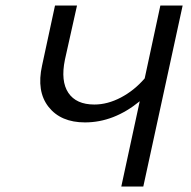

<svg xmlns="http://www.w3.org/2000/svg" viewBox="-20 -678 694 698"><path d="M563 -658H644L501 0H421L488 -310Q394 -233 289 -233Q201 -233 156.5 -289.5Q112 -346 133 -440L180 -658H260L216 -461Q200 -383 228.5 -340.5Q257 -298 323 -298Q371 -298 419.5 -323.5Q468 -349 506 -393Z"/></svg>

Font: EauTest Medium
Style: Italic
Weight: 500
Italic angle: -12°
Designer: Christian Thalmann (Catharsis Fonts)
Version: Version 0.001;PS 000.001;hotconv 1.0.88;makeotf.lib2.5.64775